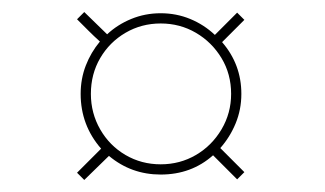

<svg xmlns="http://www.w3.org/2000/svg" viewBox="-20 -517 540 319"><path d="M349 -447Q381 -410 381 -361Q381 -335 371.5 -312Q362 -289 346 -271L386 -231L374 -219L334 -259Q298 -227 247 -227Q198 -227 161 -258L120 -218L108 -230L148 -270Q114 -309 114 -361Q114 -386 122.5 -408Q131 -430 146 -448Q136 -457 127 -466Q118 -475 108 -485L120 -497L158 -460Q175 -476 198 -485.5Q221 -495 247 -495Q273 -495 296 -485.5Q319 -476 337 -459L374 -496L386 -484ZM131 -361Q131 -329 146.5 -302Q162 -275 188.5 -259.5Q215 -244 247 -244Q279 -244 305.5 -259.5Q332 -275 348 -302Q364 -329 364 -361Q364 -394 348 -420.5Q332 -447 305.5 -462.5Q279 -478 247 -478Q215 -478 188.5 -462.5Q162 -447 146.5 -420.5Q131 -394 131 -361Z"/></svg>

Font: Synthetic Thin
Style: Regular
Weight: 100
Designer: Santiago Orozco
Foundry: Typemade
Version: Version 2.000; ttfautohint (v1.8.4.7-5d5b)